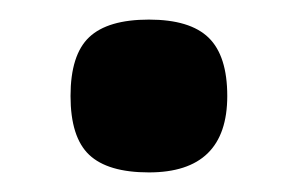

<svg xmlns="http://www.w3.org/2000/svg" viewBox="-20 -468 304 196"><path d="M132 -292Q90 -292 71 -310Q52 -328 52 -370Q52 -412 71 -430Q90 -448 132 -448Q174 -448 193 -429.5Q212 -411 212 -370Q212 -292 132 -292Z"/></svg>

Font: Encode Sans Normal
Style: SemiBold
Weight: 600
Designer: Pablo Impallari, Andres Torresi
Foundry: Pablo Impallari, Andres Torresi
Version: Version 1.000; ttfautohint (v1.00) -l 8 -r 50 -G 200 -x 14 -